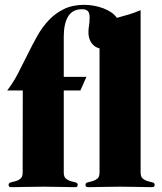

<svg xmlns="http://www.w3.org/2000/svg" viewBox="-20 -772 670 794"><path d="M561.5 -59.1Q561.5 -40.5 570.6 -33.2Q579.6 -25.9 590.6 -22.9Q601.6 -20 610.6 -17.8Q619.6 -15.6 619.6 -7.8Q619.6 -3.9 617.4 -1Q615.2 2 608.4 2Q579.6 2 547.4 1Q515.1 0 477.1 0Q438.5 0 405.8 1Q373 2 344.7 2Q337.9 2 335.7 -1Q333.5 -3.9 333.5 -7.8Q333.5 -15.6 342.5 -17.8Q351.6 -20 362.5 -22.9Q373.5 -25.9 382.6 -33.2Q391.6 -40.5 391.6 -59.1V-571.8Q370.1 -577.1 357.9 -595.2Q345.7 -613.3 345.7 -638.2Q345.7 -652.3 348.1 -665.8Q350.6 -679.2 350.6 -700.2Q350.6 -718.3 343.3 -726.1Q335.9 -733.9 319.3 -733.9Q280.3 -733.9 262 -704.3Q243.7 -674.8 243.7 -620.1V-454.1H337.4L312.5 -397.9H243.7V-59.1Q243.7 -40.5 252.7 -33.2Q261.7 -25.9 272.5 -22.9Q283.2 -20 292.2 -17.8Q301.3 -15.6 301.3 -7.8Q301.3 -3.9 299.3 -1Q297.4 2 290.5 2Q261.7 2 229.5 1Q197.3 0 159.2 0Q120.6 0 87.9 1Q55.2 2 26.4 2Q19.5 2 17.6 -1Q15.6 -3.9 15.6 -7.8Q15.6 -15.6 24.7 -17.8Q33.7 -20 44.7 -22.9Q55.7 -25.9 64.7 -33.2Q73.7 -40.5 73.7 -59.1L74.2 -397.9H9.8Q34.7 -430.2 54.7 -468.8Q74.7 -507.3 94 -546.6Q113.3 -585.9 134 -623Q154.8 -660.2 181.9 -688.7Q209 -717.3 244.6 -734.6Q280.3 -752 328.6 -752Q348.1 -752 368.4 -748.3Q388.7 -744.6 407 -737.8Q425.3 -731 439.9 -720.9Q454.6 -710.9 463.4 -698.2Q491.2 -705.6 513.7 -712.4Q536.1 -719.2 561.5 -730Z"/></svg>

Font: XB Zar
Style: Bold
Weight: 700
Designer: Behnam
Foundry: Irmug
Version: Version 8.005 2009